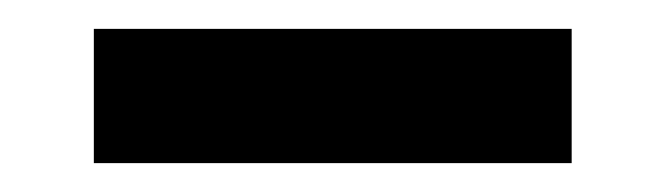

<svg xmlns="http://www.w3.org/2000/svg" viewBox="-20 -377 460 133"><path d="M45 -264V-357H376V-264Z"/></svg>

Font: TASA Orbiter Display Medium
Style: Regular
Weight: 500
Designer: Weizhong Zhang
Version: Version 1.000;Glyphs 3.1.2 (3151)